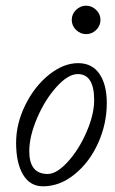

<svg xmlns="http://www.w3.org/2000/svg" viewBox="-20 -636 399 669"><path d="M279.8 -517.1Q260.3 -517.1 245.1 -531.7Q230 -546.4 230 -566.9Q230 -586.9 245.1 -601.6Q260.3 -616.2 279.8 -616.2Q299.8 -616.2 314.9 -601.6Q330.1 -586.9 330.1 -566.9Q330.1 -546.4 315.2 -531.7Q300.3 -517.1 279.8 -517.1ZM129.9 13.2Q84.5 13.2 60.3 -27.6Q36.1 -68.4 36.1 -138.2Q36.1 -205.1 68.1 -270Q100.1 -335 150.6 -375.5Q201.2 -416 252 -416Q300.8 -416 326.4 -378.7Q352.1 -341.3 352.1 -276.9Q352.1 -204.6 322 -137.7Q292 -70.8 240.2 -28.8Q188.5 13.2 129.9 13.2ZM146 -29.8Q177.7 -29.8 216.3 -72.3Q254.9 -114.7 281.5 -176Q308.1 -237.3 308.1 -287.1Q308.1 -377.9 251 -377.9Q217.3 -377.9 177 -333.3Q136.7 -288.6 109.4 -224.9Q82 -161.1 82 -108.9Q82 -29.8 146 -29.8Z"/></svg>

Font: Junicode SmCond Light
Style: Italic
Weight: 300
Width: 4
Italic angle: -11°
Designer: Peter S. Baker
Version: Version 2.206